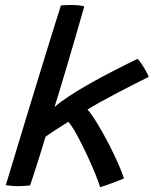

<svg xmlns="http://www.w3.org/2000/svg" viewBox="-20 -746 630 787"><path d="M390.4 21.3Q384.8 2.6 373.2 -26.4Q361.6 -55.4 346.7 -88.7Q331.8 -121.9 315.8 -153.7Q299.9 -185.4 285.4 -210.2Q270.9 -234.9 260.2 -246.7Q252.6 -242 238.6 -233.2Q224.6 -224.4 209.4 -214.5Q194.3 -204.6 182.4 -196.8Q170.6 -188.9 166.5 -185.5Q160.2 -164 151.1 -134.3Q141.9 -104.7 132.4 -74.7Q122.8 -44.8 114.9 -20.7Q107.1 3.4 103.4 13.9Q92 15.2 79.9 16.1Q67.8 17.1 55.5 17.1Q40.9 17.1 27.4 15.8Q13.9 14.6 3.6 13.2Q9.8 -6.5 22.8 -49.8Q35.9 -93.1 53.7 -151.8Q71.6 -210.6 91.9 -277.8Q112.3 -345 133.2 -412.8Q154.1 -480.6 172.9 -542Q191.7 -603.4 206.7 -650.8Q221.6 -698.1 229.8 -723.8Q239.8 -724.6 251.1 -725Q262.5 -725.5 274.1 -725.5Q288.9 -725.5 302.3 -724.1Q315.7 -722.8 325.4 -719.6Q311.1 -669.3 294 -610.3Q276.9 -551.2 259.7 -493.1Q242.4 -434.9 227.7 -385.9Q213 -337 203.4 -306.9Q225.9 -327.1 260.1 -349.8Q294.4 -372.4 334.1 -395.2Q373.8 -418.1 413.4 -439Q453.1 -460 487.2 -477Q521.2 -493.9 543.8 -504.8Q551.2 -498 560.7 -483.6Q570.2 -469.2 578.4 -454.3Q586.7 -439.4 589.9 -430.8Q570 -421.2 536.2 -404.1Q502.3 -386.9 464.2 -367Q426.1 -347.2 392.3 -328.4Q358.6 -309.6 338.5 -297Q347.1 -288.6 361.3 -267.3Q375.6 -246 392.8 -216.3Q409.9 -186.7 427.7 -152.2Q445.5 -117.8 461.3 -82.5Q477.2 -47.1 488.2 -15.1Q483.2 -12.2 470.2 -7.2Q457.2 -2.1 441.4 3.7Q425.7 9.5 411.7 14.4Q397.6 19.2 390.4 21.3Z"/></svg>

Font: Grandstander Thin
Style: Italic
Weight: 100
Italic angle: -15°
Designer: Tyler Finck
Foundry: Etcetera Type Co
Version: Version 1.200